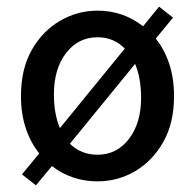

<svg xmlns="http://www.w3.org/2000/svg" viewBox="-20 -533 586 577"><path d="M88 24 46 -9 98 -72Q72 -104 57.5 -147.5Q43 -191 43 -244Q43 -326 75.5 -383Q108 -440 160.5 -470.5Q213 -501 273 -501Q350 -501 410 -454L458 -513L500 -480L448 -417Q474 -385 488.5 -341.5Q503 -298 503 -244Q503 -163 470.5 -106Q438 -49 386 -18.5Q334 12 273 12Q196 12 136 -34ZM142 -249Q142 -191 160 -148L355 -387Q322 -421 273 -421Q215 -421 178.5 -373.5Q142 -326 142 -249ZM273 -68Q331 -68 367.5 -115.5Q404 -163 404 -239Q404 -298 386 -341L190 -101Q224 -68 273 -68Z"/></svg>

Font: Assistant SemiBold
Style: Regular
Weight: 600
Designer: Hebrew By Ben Nathan, Latin by Paul Hunt
Version: Version 3.000